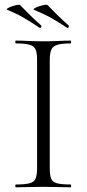

<svg xmlns="http://www.w3.org/2000/svg" viewBox="-20 -798 370 818"><path d="M265 -680Q231 -703 199 -721Q167 -739 125 -756Q120 -758 127 -762.5Q134 -767 146 -771Q158 -775 169 -777Q180 -779 183 -776Q204 -754 225.5 -733Q247 -712 273 -689Q275 -687 272 -682Q269 -677 265 -680ZM148 -680Q114 -703 82.5 -721.5Q51 -740 11 -756Q6 -758 12.5 -762.5Q19 -767 31 -771Q43 -775 53 -777Q63 -779 66 -776Q87 -754 108.5 -733Q130 -712 156 -689Q158 -687 155 -682Q152 -677 148 -680ZM192 -81Q192 -52 198 -37Q204 -22 223.5 -17Q243 -12 281 -12Q283 -12 283 -6Q283 0 281 0Q257 0 228 -1Q199 -2 164 -2Q131 -2 101.5 -1Q72 0 48 0Q45 0 45 -6Q45 -12 48 -12Q86 -12 105.5 -17Q125 -22 131.5 -37Q138 -52 138 -81V-544Q138 -573 131.5 -587.5Q125 -602 105.5 -607.5Q86 -613 48 -613Q45 -613 45 -619Q45 -625 48 -625Q72 -625 101.5 -623.5Q131 -622 164 -622Q199 -622 228.5 -623.5Q258 -625 281 -625Q283 -625 283 -619Q283 -613 281 -613Q243 -613 224 -607Q205 -601 198.5 -586Q192 -571 192 -542Z"/></svg>

Font: Cormorant Light
Style: Regular
Weight: 300
Designer: Christian Thalmann (Catharsis Fonts)
Foundry: Catharsis Fonts
Version: Version 4.000